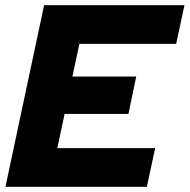

<svg xmlns="http://www.w3.org/2000/svg" viewBox="-20 -720 731 740"><path d="M1 0 150 -700H691L659 -551H286L259 -425H505L475 -281H229L201 -149H578L546 0Z"/></svg>

Font: Red Hat Display Black
Style: Italic
Weight: 900
Italic angle: -12°
Designer: Pentagram / MCKL
Foundry: Pentagram / MCKL
Version: Version 1.003; Red Hat Display Black Italic